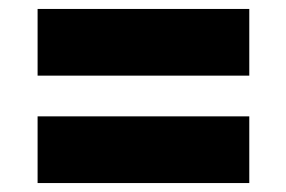

<svg xmlns="http://www.w3.org/2000/svg" viewBox="-20 -575 640 429"><path d="M64 -406V-555H537V-406ZM64 -166V-315H537V-166Z"/></svg>

Font: Mona Sans ExtraLight Black
Style: Regular
Weight: 900
Version: Version 2.000